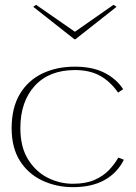

<svg xmlns="http://www.w3.org/2000/svg" viewBox="-20 -759 561 792"><path d="M281 13Q213 13 155 -14Q97 -41 62.5 -95Q28 -149 28 -230Q28 -314 61.5 -370.5Q95 -427 154 -455.5Q213 -484 289 -484Q362 -484 411.5 -458.5Q461 -433 488 -391L467 -377Q436 -422 393.5 -446Q351 -470 289 -470Q183 -470 123.5 -405Q64 -340 64 -230Q64 -153 95.5 -102Q127 -51 176.5 -26Q226 -1 281 -1Q333 -1 369 -16.5Q405 -32 429 -57Q453 -82 468 -109L491 -100Q464 -46 411.5 -16.5Q359 13 281 13ZM129 -739 289 -628 448 -739 461 -731 291 -597H287L117 -731Z"/></svg>

Font: Panamera Thin
Style: Regular
Weight: 100
Designer: Bastien Sozeau
Foundry: NBR — Bastien Sozeau
Version: Version 3.003;gftools[0.9.33]